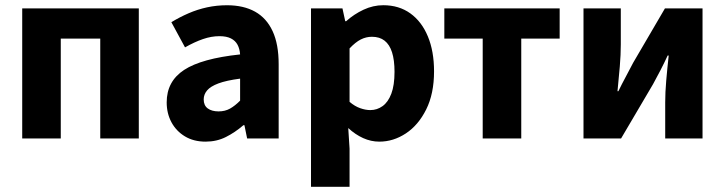

<svg xmlns="http://www.w3.org/2000/svg" viewBox="-20 -528 2763 732"><path d="M64.7 0V-496.1H509.2V0H362.2V-380.8H211.7V0Z M763.8 12Q718.5 12 685.2 -8Q652 -27.9 633.7 -61.8Q615.5 -95.7 615.5 -137.6Q615.5 -217.8 681.9 -261.4Q748.4 -305 895.4 -320.5Q893.9 -341.6 885.7 -357.2Q877.4 -372.9 860.5 -381.5Q843.5 -390.1 816.6 -390.1Q785.7 -390.1 753.7 -379Q721.7 -368 685.4 -347.4L633.3 -443.4Q664.8 -462.6 699 -477.4Q733.2 -492.2 769.8 -500.1Q806.4 -508 845.4 -508Q908.6 -508 952.5 -483.5Q996.3 -459 1019.3 -409.3Q1042.4 -359.6 1042.4 -283.3V0H922.2L911.9 -50.6H907.9Q876.2 -23.2 841.1 -5.6Q806.1 12 763.8 12ZM813.2 -103.3Q838.2 -103.3 857.2 -114.1Q876.3 -124.9 895.4 -144.3V-228.2Q843 -221.3 812.7 -210Q782.4 -198.6 769.5 -183.2Q756.6 -167.8 756.6 -149Q756.6 -125.8 772.2 -114.5Q787.7 -103.3 813.2 -103.3Z M1165.7 184.1V-496.1H1285.6L1296.2 -447.3H1299.9Q1329.3 -473.8 1366 -491Q1402.7 -508.1 1441.1 -508.1Q1501.2 -508.1 1544.5 -476.9Q1587.8 -445.7 1611.3 -389Q1634.8 -332.4 1634.8 -255.9Q1634.8 -170.8 1604.9 -110.8Q1575 -50.8 1527.4 -19.4Q1479.8 12 1426.1 12Q1394.6 12 1364.5 -1.5Q1334.4 -15.1 1307.7 -39.8L1312.7 38.7V184.1ZM1391.8 -108.3Q1417.5 -108.3 1438.5 -123.4Q1459.6 -138.4 1471.9 -170.7Q1484.1 -202.9 1484.1 -254.2Q1484.1 -298.8 1474.7 -328.4Q1465.3 -358 1446.3 -372.9Q1427.3 -387.8 1397.9 -387.8Q1375.8 -387.8 1355.4 -377.5Q1335 -367.1 1312.7 -343.4V-139.7Q1332.8 -122.6 1353.3 -115.5Q1373.7 -108.3 1391.8 -108.3Z M1820.3 0V-380.8H1674V-496.1H2113.7V-380.8H1967.3V0Z M2204.6 0V-496H2346.8V-358.4Q2346.8 -320.1 2343 -274.7Q2339.2 -229.3 2334.2 -180.3H2337.6Q2349.9 -206 2366.3 -236.3Q2382.6 -266.7 2393.9 -288.7L2515.1 -496H2658.4V0H2516.1V-138.1Q2516.1 -175.5 2520 -220.9Q2523.9 -266.2 2529.4 -316.2H2525.4Q2513.5 -290.2 2497.7 -259.5Q2481.9 -228.8 2469.6 -206.9L2347.8 0Z"/></svg>

Font: SourceSans3VF
Style: Regular
Weight: 200
Designer: Paul D. Hunt
Foundry: Adobe
Version: Version 3.052;hotconv 1.1.0;makeotfexe 2.6.0